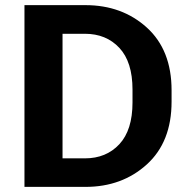

<svg xmlns="http://www.w3.org/2000/svg" viewBox="-20 -731 740 751"><path d="M75.7 0H314.2Q457.5 0 554.3 -87.9Q651.1 -175.8 651.1 -333.3V-377.9Q651.1 -535.4 554.3 -623.2Q457.5 -710.9 314.2 -710.9H75.7ZM224.6 -111.6V-598.9H312Q395.3 -598.9 446.8 -543.8Q498.3 -488.8 498.3 -380.6V-330.3Q498.3 -222.2 446.8 -166.9Q395.3 -111.6 312 -111.6Z"/></svg>

Font: Roboto Flex
Style: Regular
Weight: 400
Designer: Berlow after Robertson
Foundry: Google
Version: Version 3.200;gftools[0.9.32]